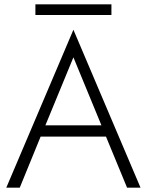

<svg xmlns="http://www.w3.org/2000/svg" viewBox="-20 -864 676 884"><path d="M143 -795H493V-844H143ZM9 0H71L167 -235H468L565 0H627L318 -727ZM318 -600 447 -287H189Z"/></svg>

Font: Jost Light
Style: Regular
Weight: 300
Version: Version 3.710